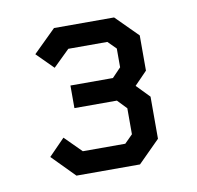

<svg xmlns="http://www.w3.org/2000/svg" viewBox="-53 -792 507 494"><g transform="rotate(-10 200.0 -545.0)"><path d="M109 -353 51 -412 93 -455 136 -412H247L268 -433V-501L245 -525H134V-584H245L268 -608V-657L247 -678H145L102 -636L59 -679L118 -737H275L332 -680V-588L299 -554L332 -520V-410L275 -353Z"/></g></svg>

Font: Tomorrow
Style: Regular
Weight: 400
Designer: Tony de Marco, Monica Rizzolli
Foundry: Just in Type
Version: Version 2.002